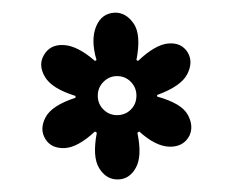

<svg xmlns="http://www.w3.org/2000/svg" viewBox="-20 -563 367 303"><path d="M165.5 -279.8Q147.5 -279.8 136.5 -297.6Q125.5 -315.4 132.8 -353.5L129.9 -355.5Q102.5 -330.1 81.8 -329.3Q61 -328.6 51.8 -343.3Q42 -358.9 51.8 -377.7Q61.5 -396.5 99.1 -408.7V-411.6Q61.5 -423.3 50.8 -441.9Q40 -460.4 49.3 -476.1Q59.1 -493.2 80.8 -491.9Q102.5 -490.7 129.9 -466.8L132.3 -468.3Q123 -500 131.6 -521Q140.1 -542 161.1 -543Q178.7 -543.5 190.9 -525.9Q203.1 -508.3 195.3 -468.3L197.8 -466.8Q225.1 -492.7 245.8 -494.4Q266.6 -496.1 276.4 -480Q285.2 -464.8 275.4 -445.8Q265.6 -426.8 228 -413.1V-410.6Q266.6 -399.9 276.4 -381.8Q286.1 -363.8 278.8 -348.6Q269.5 -331.1 247.6 -331.5Q225.6 -332 199.7 -355.5L196.8 -353.5Q204.6 -316.4 194.3 -298.1Q184.1 -279.8 165.5 -279.8ZM164.6 -381.3Q177.7 -381.3 186.5 -390.1Q195.3 -398.9 195.3 -412.1Q195.3 -424.8 186.5 -433.8Q177.7 -442.9 164.6 -442.9Q152.3 -442.9 143.3 -433.8Q134.3 -424.8 134.3 -412.1Q134.3 -398.9 143.3 -390.1Q152.3 -381.3 164.6 -381.3Z"/></svg>

Font: Markazi Text SemiBold
Style: Regular
Weight: 600
Designer: Borna Izadpanah (Arabic designer), Fiona Ross (Arabic design director) and Florian Runge (Latin designer)
Foundry: Borna Izadpanah and Florian Runge
Version: Version 1.001; ttfautohint (v1.8.3)